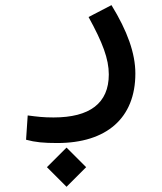

<svg xmlns="http://www.w3.org/2000/svg" viewBox="-20 -322 626 741"><path d="M201.2 230C391.1 230 502.4 133.8 502.4 -38.1C502.4 -116.2 471.7 -202.1 410.2 -302.2L321.8 -256.3C376 -157.7 399.9 -94.7 399.9 -34.7C399.9 76.7 326.2 131.3 186.5 131.3C147.5 131.3 124 128.4 86.9 123.5L80.6 217.3C116.7 227.1 148.9 230 201.2 230ZM236.8 398.9 312.5 323.2 236.8 247.6 161.1 323.2Z"/></svg>

Font: CaskaydiaCove Nerd Font
Style: Regular
Weight: 400
Designer: Aaron Bell
Foundry: Saja Typeworks
Version: Version 2111.1;Nerd Fonts 2.3.3